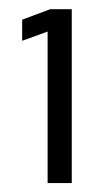

<svg xmlns="http://www.w3.org/2000/svg" viewBox="-20 -869 216 427"><path d="M91.8 -848.6H139.6V-461.9H85.9V-798.8L29.3 -778.3V-825.2Z"/></svg>

Font: BF_TEXT
Style: Regular
Weight: 400
Foundry: EA DICE
Version: Version 1.404